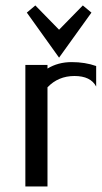

<svg xmlns="http://www.w3.org/2000/svg" viewBox="-20 -675 371 695"><path d="M71.8 0ZM193.8 -466.3 77.1 -629.4 107.9 -655.3 193.8 -567.4 279.8 -655.3 311 -629.4ZM328.1 -361.8Q308.1 -399.9 249.5 -399.9Q190.9 -399.9 151.9 -358.9V0H71.8V-439.9H151.9V-426.8Q190.4 -450.2 239.3 -450.2Q288.1 -450.2 328.1 -436Z"/></svg>

Font: Pfennig
Style: Medium
Weight: 500
Version: Version 20120410 ; ttfautohint (v0.8)